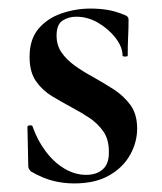

<svg xmlns="http://www.w3.org/2000/svg" viewBox="-20 -417 377 448"><path d="M112 -334Q112 -311 124 -294Q136 -277 155 -263.5Q174 -250 196 -238Q221 -224 244.5 -209Q268 -194 284 -172.5Q300 -151 300 -117Q300 -85 283.5 -55.5Q267 -26 234.5 -7.5Q202 11 153 11Q128 11 104 5Q80 -1 52 -17Q50 -19 48 -22Q46 -25 46 -29L44 -121Q44 -124 49.5 -124.5Q55 -125 56 -122Q67 -90 86.5 -64Q106 -38 130.5 -23.5Q155 -9 181 -9Q206 -9 220.5 -22.5Q235 -36 234 -64Q234 -92 221 -110.5Q208 -129 188.5 -142Q169 -155 148 -166Q124 -179 101.5 -192.5Q79 -206 64 -227.5Q49 -249 49 -284Q49 -325 69.5 -349.5Q90 -374 123 -385.5Q156 -397 191 -397Q212 -397 230.5 -394Q249 -391 271 -382Q280 -379 280 -371Q280 -352 279 -332Q278 -312 278 -287Q278 -285 272 -285Q266 -285 266 -287Q266 -307 250 -328Q234 -349 209.5 -363.5Q185 -378 158 -378Q140 -378 126 -369Q112 -360 112 -334Z"/></svg>

Font: Cormorant Infant Light SemiBold
Style: Regular
Weight: 600
Version: Version 4.001